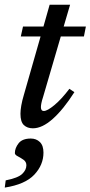

<svg xmlns="http://www.w3.org/2000/svg" viewBox="-30 -542 389 826"><path d="M156 -127Q150 -108.5 148 -98Q146 -87.5 146 -81Q146 -64.5 158.5 -64.5Q173.5 -64.5 204 -89.8Q234.5 -115 268.5 -160L290 -145.5Q242.5 -71 197 -30.5Q151.5 10 111.5 10Q87.5 10 72.8 -3.8Q58 -17.5 58 -52.5Q58 -67 61.5 -87.8Q65 -108.5 73 -135L144.5 -385H59.5L69 -428H157L183.5 -521.5H271.5L244 -428H339.5L331 -385H231.5ZM34 116.5Q34 95 50 74.5Q66 54 102.5 54Q126 54 141.5 69Q157 84 157 114.5Q157 167.5 117.5 209.5Q78 251.5 -9.5 265L-5.5 234Q47.5 223.5 65.5 206.2Q83.5 189 83.5 169Q83.5 154 71 145.2Q58.5 136.5 46.2 130.2Q34 124 34 116.5Z"/></svg>

Font: Newsreader Text Medium
Style: Italic
Weight: 500
Italic angle: -17°
Designer: Hugues Gentile
Foundry: Production Type
Version: Version 1.001